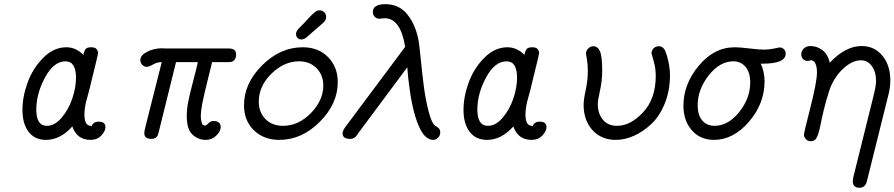

<svg xmlns="http://www.w3.org/2000/svg" viewBox="-20 -661 4258 914"><path d="M86.9 -137.2Q86.9 -201.2 111.6 -268.6Q136.2 -335.9 186 -386Q235.8 -436 295.9 -436Q340.8 -436 377 -399.9Q380.9 -419.9 387.9 -428Q395 -436 414.1 -436Q433.1 -436 439.9 -427Q446.8 -418 446.8 -409.2Q446.8 -404.3 436.3 -361.1Q425.8 -317.9 415.8 -277.3Q405.8 -236.8 405.8 -235.8Q403.8 -229 398.4 -208.5Q393.1 -188 390.1 -177.5Q387.2 -167 384.5 -148.9Q381.8 -130.9 381.8 -113.8Q382.8 -84 390.9 -73Q398.9 -62 416 -61Q424.8 -82 449.2 -82Q482.4 -82 481.9 -55.2Q481.9 -37.1 462.4 -16.1Q442.9 4.9 411.1 4.9Q346.2 4.9 324.2 -59.1Q267.1 4.9 199.2 4.9Q145 4.9 116 -33.7Q86.9 -72.3 86.9 -137.2ZM152.8 -139.2Q152.8 -62 203.1 -62Q241.2 -62 274.2 -101.6Q307.1 -141.1 324.5 -193.1Q341.8 -245.1 341.8 -291Q341.8 -369.1 292 -369.1Q235.8 -369.1 194.3 -292.2Q152.8 -215.3 152.8 -139.2Z M647.9 -375Q647.9 -397.9 680.4 -414.6Q712.9 -431.2 752 -431.2Q754.9 -431.2 760 -430.7Q765.1 -430.2 768.1 -430.2H1068.8Q1104 -430.2 1104 -402.8Q1104 -364.7 1067.9 -365.2H989.7Q983.9 -340.3 968.5 -279.1Q953.1 -217.8 944.6 -175.8Q936 -133.8 936 -106.9Q936 -83 944.8 -66.9Q952.6 -63 958 -63Q960.9 -63 971.9 -74Q982.9 -85 996.1 -85Q1005.9 -85 1011.7 -83Q1030.8 -76.2 1030.8 -57.1Q1030.8 -36.1 1009.8 -15.6Q988.8 4.9 959 4.9Q923.8 4.9 896.5 -20Q869.1 -44.9 869.1 -107.9Q869.1 -141.1 876 -176.5Q882.8 -211.9 898.9 -272.5Q915 -333 921.9 -365.2H817.9L735.8 -33.2Q732.9 -22 731 -16.6Q729 -11.2 721.4 -5.6Q713.9 0 700.7 0H698.7Q666.5 0 667 -27.8Q667 -35.6 670.9 -51.8L750 -365.2H748Q728 -365.2 708.5 -354Q689 -342.8 678.7 -342.8Q666.5 -342.8 657.2 -352.3Q647.9 -361.8 647.9 -375Z M1141.6 -160.2Q1141.6 -264.2 1227.8 -350.1Q1314 -436 1420.9 -436Q1496.1 -436 1542 -388.9Q1587.9 -341.8 1587.9 -270Q1587.9 -167 1502.4 -81.1Q1417 4.9 1309.6 4.9Q1236.3 4.9 1189 -40.5Q1141.6 -85.9 1141.6 -160.2ZM1211.9 -176.8Q1211.9 -126 1243.9 -94Q1275.9 -62 1326.7 -62Q1400.9 -62 1460 -122.6Q1519 -183.1 1519 -253.9Q1519 -303.7 1486.8 -336.4Q1454.6 -369.1 1403.8 -369.1Q1332 -369.1 1272 -310.1Q1211.9 -251 1211.9 -176.8ZM1389.2 -499Q1389.2 -512.2 1402.8 -525.9Q1414.1 -537.1 1425.5 -549.1Q1437 -561 1443.4 -568.1Q1449.7 -575.2 1456.8 -582.5Q1463.9 -589.8 1468 -593.5Q1472.2 -597.2 1476.6 -601.1Q1481 -605 1483.4 -606.4Q1485.8 -607.9 1488.8 -609.4Q1491.7 -610.8 1494.4 -611.3Q1497.1 -611.8 1501 -611.8Q1514.2 -611.8 1523.4 -603Q1532.7 -594.2 1532.7 -580.1Q1532.7 -565.9 1520.8 -554.4Q1508.8 -543 1439 -482.9Q1426.8 -473.1 1415 -473.1Q1403.8 -473.1 1396.5 -480.5Q1389.2 -487.8 1389.2 -499Z M1610.8 -26.9Q1610.8 -38.1 1624.5 -57.1L1908.7 -438Q1886.7 -574.2 1811.5 -574.2Q1806.6 -574.2 1797.6 -573Q1788.6 -571.8 1785.6 -571.8Q1773.4 -571.8 1764.2 -580.8Q1754.9 -589.8 1754.9 -604Q1754.9 -641.1 1814.9 -641.1Q1881.8 -641.1 1921.4 -589.6Q1960.9 -538.1 1973.6 -461.9Q1975.6 -450.7 1982.7 -381.8Q1989.7 -313 1997.3 -252.4Q2004.9 -191.9 2019.8 -133.1Q2034.7 -74.2 2051.8 -62Q2052.7 -62 2057.1 -59.1Q2061.5 -56.2 2063.7 -54.7Q2065.9 -53.2 2069.3 -49.6Q2072.8 -45.9 2074.2 -41Q2075.7 -36.1 2075.7 -29.8Q2075.7 -16.6 2065.7 -5.9Q2055.7 4.9 2041.7 4.9Q2027.8 4.9 2014.6 -4.2Q2001.5 -13.2 1991.7 -27.1Q1981.9 -41 1972.9 -62.5Q1963.9 -84 1957.3 -105.5Q1950.7 -127 1944.6 -154.1Q1938.5 -181.2 1935.1 -202.6Q1931.6 -224.1 1928.2 -250Q1924.8 -275.9 1923.3 -290.5Q1921.9 -305.2 1920.4 -322.5Q1918.9 -339.8 1918.9 -340.8L1684.6 -25.9Q1683.6 -23.9 1681.2 -20.5Q1678.7 -17.1 1677.2 -15.1Q1675.8 -13.2 1673.3 -10.5Q1670.9 -7.8 1668.2 -6.3Q1665.5 -4.9 1662.1 -2.9Q1658.7 -1 1654.8 -0.5Q1650.9 0 1645.5 0Q1610.8 0 1610.8 -26.9Z M2186.5 -137.2Q2186.5 -201.2 2211.2 -268.6Q2235.8 -335.9 2285.6 -386Q2335.4 -436 2395.5 -436Q2440.4 -436 2476.6 -399.9Q2480.5 -419.9 2487.5 -428Q2494.6 -436 2513.7 -436Q2532.7 -436 2539.6 -427Q2546.4 -418 2546.4 -409.2Q2546.4 -404.3 2535.9 -361.1Q2525.4 -317.9 2515.4 -277.3Q2505.4 -236.8 2505.4 -235.8Q2503.4 -229 2498 -208.5Q2492.7 -188 2489.7 -177.5Q2486.8 -167 2484.1 -148.9Q2481.4 -130.9 2481.4 -113.8Q2482.4 -84 2490.5 -73Q2498.5 -62 2515.6 -61Q2524.4 -82 2548.8 -82Q2582 -82 2581.5 -55.2Q2581.5 -37.1 2562 -16.1Q2542.5 4.9 2510.7 4.9Q2445.8 4.9 2423.8 -59.1Q2366.7 4.9 2298.8 4.9Q2244.6 4.9 2215.6 -33.7Q2186.5 -72.3 2186.5 -137.2ZM2252.4 -139.2Q2252.4 -62 2302.7 -62Q2340.8 -62 2373.8 -101.6Q2406.7 -141.1 2424.1 -193.1Q2441.4 -245.1 2441.4 -291Q2441.4 -369.1 2391.6 -369.1Q2335.4 -369.1 2293.9 -292.2Q2252.4 -215.3 2252.4 -139.2Z M2758.3 -162.1Q2758.3 -187 2768.3 -232.9Q2778.3 -278.8 2778.3 -321.8Q2778.3 -355 2773.9 -379.4Q2769.5 -403.8 2769.5 -405.8Q2769.5 -419.9 2780.5 -430.4Q2791.5 -440.9 2804.7 -440.9Q2825.7 -440.9 2836.2 -416.5Q2846.7 -392.1 2846.7 -325.2Q2846.7 -276.4 2836.2 -229.7Q2825.7 -183.1 2825.7 -165Q2825.7 -121.1 2849.6 -91.6Q2873.5 -62 2917.5 -62Q2981.4 -62 3041.5 -126.5Q3101.6 -190.9 3101.6 -299.8Q3101.6 -336.9 3091.6 -370.8Q3081.5 -404.8 3081.5 -407.2Q3081.5 -421.4 3091.6 -431.2Q3101.6 -440.9 3116.7 -440.9Q3127.9 -440.9 3135.7 -433.8Q3143.6 -426.8 3146 -420.4Q3148.4 -414.1 3154.3 -397.9Q3169.4 -346.2 3169.4 -303.2Q3169.4 -230 3145 -169.4Q3120.6 -108.9 3082 -72Q3043.5 -35.2 2999 -15.1Q2954.6 4.9 2911.6 4.9Q2842.8 4.9 2800.5 -41.5Q2758.3 -87.9 2758.3 -162.1Z M3233.4 -158.2Q3233.4 -260.3 3306.4 -348.1Q3379.4 -436 3477.5 -436Q3501.5 -436 3547.4 -430.4Q3593.3 -424.8 3616.2 -424.8Q3642.1 -424.8 3664.8 -429.9Q3687.5 -435.1 3691.4 -435.1Q3703.6 -435.1 3711.9 -426.5Q3720.2 -418 3720.2 -405.8Q3720.2 -357.9 3610.4 -357.9H3601.6Q3619.6 -318.8 3619.6 -273.9Q3619.6 -168 3545.4 -81.5Q3471.2 4.9 3378.4 4.9Q3313.5 4.9 3273.4 -40.8Q3233.4 -86.4 3233.4 -158.2ZM3301.3 -160.2Q3301.3 -112.3 3323.2 -87.2Q3345.2 -62 3381.3 -62Q3446.3 -62 3498.8 -127.4Q3551.3 -192.9 3551.3 -268.1Q3551.3 -316.9 3528.8 -343Q3506.3 -369.1 3471.2 -369.1Q3406.2 -369.1 3353.8 -302.2Q3301.3 -235.4 3301.3 -160.2Z M3794.4 -401.9Q3794.4 -418 3806.4 -429.9Q3818.4 -441.9 3838.4 -441.9Q3868.2 -441.9 3894.3 -422.9Q3920.4 -403.8 3930.2 -362.8Q4005.4 -441.9 4081.5 -441.9Q4142.6 -441.9 4180.4 -396Q4218.3 -350.1 4218.3 -278.8Q4218.3 -262.7 4215.8 -244.4Q4213.4 -226.1 4210.4 -214.1Q4207.5 -202.1 4202.4 -182.6Q4197.3 -163.1 4195.3 -153.8L4107.4 199.2Q4099.6 233.4 4071.3 232.9Q4039.1 232.9 4039.6 200.2Q4039.6 195.3 4041.5 185.1L4137.2 -200.2Q4150.4 -252 4150.4 -274.9Q4150.4 -318.8 4130.4 -346.4Q4110.4 -374 4078.1 -374Q4035.2 -374 3990.2 -330.6Q3945.3 -287.1 3925.3 -222.2Q3912.1 -181.2 3901.6 -137.7Q3891.1 -94.2 3886.7 -70.1Q3882.3 -45.9 3875.7 -25.4Q3869.1 -4.9 3861.3 3.2Q3853.5 11.2 3839.4 11.2Q3825.2 11.2 3816.2 1.2Q3807.1 -8.8 3807.1 -20Q3807.1 -28.8 3838.1 -150.4Q3869.1 -272 3869.1 -315.9Q3869.1 -338.9 3863.8 -353Q3858.4 -367.2 3854.2 -369.1Q3850.1 -371.1 3842.3 -375Q3834.5 -371.1 3825.2 -371.1Q3812 -371.1 3803.2 -379.4Q3794.4 -387.7 3794.4 -401.9Z"/></svg>

Font: CMU Typewriter Text
Style: Italic
Weight: 500
Italic angle: -14.04°
Version: Version 0.7.0